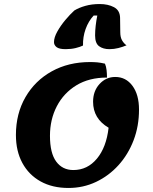

<svg xmlns="http://www.w3.org/2000/svg" viewBox="-20 -908 761 953"><path d="M320 25Q240 25 181.5 -7.5Q123 -40 91 -99Q59 -158 59 -238Q59 -344 106.5 -426Q154 -508 237 -554Q320 -600 427 -600Q446 -600 463 -598.5Q480 -597 501 -592Q507 -578 509 -560Q511 -542 511 -523Q422 -523 359 -484.5Q296 -446 262 -380.5Q228 -315 228 -234Q228 -148 259 -106Q290 -64 344 -64Q414 -64 461 -120.5Q508 -177 519 -274Q442 -319 442 -403Q442 -456 474 -491Q506 -526 552 -526Q605 -526 637.5 -482Q670 -438 670 -364Q670 -282 643 -211.5Q616 -141 568 -88Q520 -35 456.5 -5Q393 25 320 25ZM306 -664Q274 -664 261 -674Q248 -684 248 -699Q248 -722 264.5 -751.5Q281 -781 304.5 -809Q328 -837 349 -856Q372 -870 404 -879Q436 -888 475 -888Q516 -888 545.5 -872.5Q575 -857 576 -820L577 -748Q577 -723 586 -707.5Q595 -692 608 -683Q589 -675 567.5 -669.5Q546 -664 523 -664Q492 -664 472 -678.5Q452 -693 452 -732Q452 -755 455 -781Q458 -807 463 -831H445Q419 -803 405 -764Q391 -725 392 -682Q378 -675 355.5 -669.5Q333 -664 306 -664Z"/></svg>

Font: Lemonada SemiBold
Style: Regular
Weight: 600
Designer: Mohamed Gaber (Arabic), Eduardo Tunni (Latin)
Foundry: Kief Type Foundry
Version: Version 4.005; ttfautohint (v1.8.3)